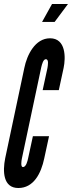

<svg xmlns="http://www.w3.org/2000/svg" viewBox="-35 -935 361 963"><path d="M226 -915 176 -825H239L306 -915ZM130 -252 106 -141C103 -127 96 -97 80 -97C68 -97 72 -127 75 -141L172 -598C176 -614 182 -638 195 -638C211 -638 205 -607 203 -594L179 -483H260L284 -594C295 -646 296 -743 216 -743C141 -743 100 -659 87 -594L-9 -141C-22 -76 -20 8 57 8C133 8 171 -64 187 -141L211 -252Z"/></svg>

Font: League Gothic Condensed Italic
Style: Regular
Weight: 400
Width: 3
Designer: Tyler Finck
Foundry: The League of Moveable Type
Version: Version 1.001;PS 001.001;hotconv 1.0.56;makeotf.lib2.0.21325